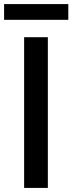

<svg xmlns="http://www.w3.org/2000/svg" viewBox="-21 -897 354 939"><path d="M97 -715V22H213V-715ZM-1 -800H313V-877H-1Z"/></svg>

Font: コーポレート・ロゴ ver3 Medium
Style: Regular
Weight: 500
Designer: [KANA_main] LOGOTYPE.JP [Source Han Sans] Ryoko NISHIZUKA 西塚涼子 (kana, bopomofo & ideographs); Paul D. Hunt (Latin, Greek
Version: Version 12.001;FEAKit 1.0